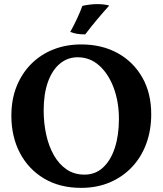

<svg xmlns="http://www.w3.org/2000/svg" viewBox="-20 -900 787 929"><path d="M372.8 9Q269.1 9 193.6 -36Q118 -80.9 76.5 -159.6Q35 -238.4 35 -340.5Q35 -419.1 60.5 -482.4Q86 -545.6 131.5 -591.1Q177 -636.6 238.6 -660.8Q300.2 -685 372.8 -685Q473.5 -685 549.6 -642.8Q625.7 -600.6 668.7 -524.9Q711.7 -449.3 711.7 -347.3Q711.7 -269.7 687.7 -204.6Q663.7 -139.5 618.6 -91.8Q573.6 -44 511.3 -17.5Q449 9 372.8 9ZM388.7 -55.1Q441.6 -55.1 478.7 -89.6Q515.8 -124 535.6 -184.6Q555.4 -245.3 555.4 -323.9Q555.4 -407.1 530.2 -474.9Q505 -542.6 460.2 -582.8Q415.5 -622.9 356 -622.9Q306.9 -622.9 269.8 -592Q232.7 -561.1 212 -503.5Q191.3 -445.9 191.3 -366Q191.3 -304.5 203.6 -248.4Q216 -192.3 240.7 -148.9Q265.4 -105.5 302.2 -80.3Q339.1 -55.1 388.7 -55.1ZM392.3 -733.6Q369.9 -733.6 353.1 -736.4Q336.3 -739.3 319.9 -745.4Q336.9 -775.7 352.7 -809.7Q368.6 -843.7 378.6 -871.5Q396.3 -875.6 414.6 -877.8Q432.8 -880.1 450.6 -880.1Q483.9 -880.1 508.5 -873.1Q477.4 -838.5 449 -804.7Q420.7 -771 392.3 -733.6Z"/></svg>

Font: Vollkorn
Style: Regular
Weight: 400
Designer: Friedrich Althausen
Foundry: Friedrich Althausen
Version: Version 5.001